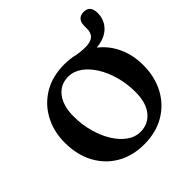

<svg xmlns="http://www.w3.org/2000/svg" viewBox="-226 -1050 1249 1249"><g transform="rotate(-45 399.0 -425.5)"><path d="M398 -717.5Q450.5 -717.5 498.5 -705.5Q565 -694.5 601.5 -700.5Q638 -706.5 652.5 -726.2Q667 -746 667 -776.5V-804Q667 -835.5 683.2 -852.8Q699.5 -870 728.5 -870Q788.5 -870 788.5 -799.5Q788.5 -737 745.8 -694.5Q703 -652 624.5 -645Q688 -596 723.2 -520Q758.5 -444 758.5 -351Q758.5 -243 713.8 -159.5Q669 -76 588.2 -28.5Q507.5 19 398.5 19Q290 19 209.2 -28.8Q128.5 -76.5 84.2 -160.8Q40 -245 40 -355Q40 -457 83.8 -539.2Q127.5 -621.5 207.8 -669.5Q288 -717.5 398 -717.5ZM599 -263Q599 -339 580 -407.5Q561 -476 527.8 -529Q494.5 -582 451.8 -612.5Q409 -643 361 -643Q287 -643 244.2 -587.2Q201.5 -531.5 201.5 -436Q201.5 -358.5 220.8 -289.5Q240 -220.5 273.2 -167.8Q306.5 -115 349 -85.2Q391.5 -55.5 437.5 -55.5Q510 -55.5 554.5 -109.2Q599 -163 599 -263Z"/></g></svg>

Font: Fraunces 9pt S100 SemiBold
Style: Regular
Weight: 600
Version: Version 1.000; ttfautohint (v1.8.3)